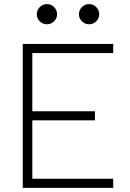

<svg xmlns="http://www.w3.org/2000/svg" viewBox="-20 -905 626 925"><path d="M89.8 0V-693.4H525.4V-649.4H135.7V-369.1H437.5V-325.2H135.7V-43.9H525.4V0ZM206.1 -788.1Q186 -788.1 171.6 -802.2Q157.2 -816.4 157.2 -836.4Q157.2 -856.4 171.6 -870.8Q186 -885.3 206.1 -885.3Q226.1 -885.3 240.5 -870.8Q254.9 -856.4 254.9 -836.4Q254.9 -816.4 240.5 -802.2Q226.1 -788.1 206.1 -788.1ZM409.2 -788.1Q389.2 -788.1 374.8 -802.2Q360.4 -816.4 360.4 -836.4Q360.4 -856.4 374.8 -870.8Q389.2 -885.3 409.2 -885.3Q429.2 -885.3 443.6 -870.8Q458 -856.4 458 -836.4Q458 -816.4 443.6 -802.2Q429.2 -788.1 409.2 -788.1Z"/></svg>

Font: Cascadia Code ExtraLight
Style: Regular
Weight: 200
Monospace: yes
Designer: Aaron Bell
Foundry: Saja Typeworks
Version: Version 2407.024; ttfautohint (v1.8.4)